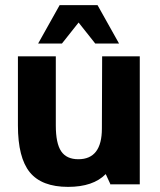

<svg xmlns="http://www.w3.org/2000/svg" viewBox="-20 -720 626 750"><path d="M410 0 411 -1 393 -40Q344 10 246 10Q143 10 96.5 -47Q50 -104 50 -230V-500H198V-230Q198 -160 219 -129Q240 -98 286 -98Q378 -98 378 -218L379 -500H526V0ZM361 -700 445 -550H352L287 -632L222 -550H129L213 -700Z"/></svg>

Font: Fivo Sans
Style: Regular
Weight: 700
Designer: Alexander Slobzheninov
Foundry: Alexander Slobzheninov
Version: 1.0